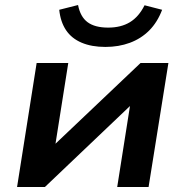

<svg xmlns="http://www.w3.org/2000/svg" viewBox="-20 -745 738 765"><path d="M48 0 126 -494H252L196 -140H167L540 -494H651L572 0H447L503 -355H532L159 0ZM400 -558Q345 -558 305 -575Q265 -592 243 -625Q221 -658 216 -706L291 -725Q300 -678 329 -656.5Q358 -635 411 -635Q462 -635 497.5 -656.5Q533 -678 556 -724L626 -706Q607 -656 574.5 -623.5Q542 -591 497.5 -574.5Q453 -558 400 -558Z"/></svg>

Font: Nunito Sans 10pt SemiExpanded
Style: Bold Italic
Weight: 700
Width: 6
Italic angle: -9°
Designer: Vernon Adams
Foundry: Vernon Adams
Version: Version 3.101;gftools[0.9.27]